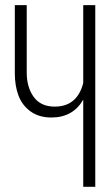

<svg xmlns="http://www.w3.org/2000/svg" viewBox="-20 -720 427 740"><path d="M37.1 -438V-700.2H83V-440.9Q83 -383.3 110.1 -346.2Q137.2 -309.1 190.9 -309.1Q277.3 -309.1 300.8 -399.9V-700.2H347.2V0H300.8V-335.9Q261.2 -267.1 178.2 -267.1Q130.4 -267.1 97.9 -290.5Q65.4 -314 51.3 -351.6Q37.1 -389.2 37.1 -438Z"/></svg>

Font: Bebas Neue Book
Style: Regular
Weight: 400
Designer: Ryoichi Tsunekawa
Foundry: Ryoichi Tsunekawa
Version: Version 001.003